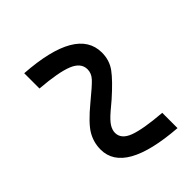

<svg xmlns="http://www.w3.org/2000/svg" viewBox="-28 -597 480 480"><g transform="rotate(45 212.5 -357.0)"><path d="M146 -444Q173 -444 193.5 -429Q214 -414 246 -378Q250 -373 265 -355.5Q280 -338 290.5 -331.5Q301 -325 311 -325Q333 -325 343.5 -353Q354 -381 359 -444H413Q400 -270 315 -270Q290 -270 268.5 -282.5Q247 -295 214 -335Q187 -368 175.5 -378.5Q164 -389 150 -389Q127 -389 115.5 -361Q104 -333 99 -270H45Q57 -444 146 -444Z"/></g></svg>

Font: Noto Serif Cond
Style: Italic
Weight: 400
Width: 3
Italic angle: -12°
Designer: Monotype Design Team
Foundry: Monotype Imaging Inc.
Version: Version 1.001